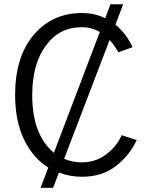

<svg xmlns="http://www.w3.org/2000/svg" viewBox="-20 -810 687 899"><path d="M50.8 -365.2Q50.8 -543.9 137.7 -646.5Q224.6 -749 363.3 -749Q423.8 -749 472.7 -724.6Q480.5 -746.1 497.1 -790Q511.7 -790 556.6 -790Q547.9 -765.6 520.5 -694.3Q571.3 -653.3 600.6 -588.9Q578.1 -581.1 534.2 -565.4Q512.7 -602.5 493.2 -623Q421.9 -437.5 280.3 -66.4Q319.3 -49.8 362.3 -49.8Q427.7 -49.8 476.6 -86.9Q525.4 -123 549.8 -176.8Q573.2 -168.9 620.1 -154.3Q587.9 -84 523.4 -33.2Q459 17.6 363.3 17.6Q306.6 17.6 255.9 -2Q247.1 21.5 228.5 69.3Q213.9 69.3 169.9 69.3Q178.7 45.9 206.1 -25.4Q133.8 -70.3 91.8 -158.2Q50.8 -245.1 50.8 -365.2ZM232.4 -94.7Q286.1 -236.3 447.3 -660.2Q409.2 -682.6 362.3 -682.6Q256.8 -682.6 194.3 -595.7Q130.9 -509.8 130.9 -365.2Q130.9 -178.7 232.4 -94.7Z"/></svg>

Font: Gothic A1
Style: Regular
Weight: 400
Designer: HanYang I&C Co.,Ltd.
Version: Version 2.50